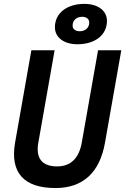

<svg xmlns="http://www.w3.org/2000/svg" viewBox="-20 -950 639 980"><path d="M263.2 9.8C402.8 9.8 489.3 -68.8 516.1 -222.7L599.1 -693.4H480.5L397.5 -222.7C383.3 -142.1 340.8 -100.6 271.5 -100.6C194.3 -100.6 161.1 -142.6 175.8 -222.7L258.8 -693.4H140.1L57.1 -222.7C30.3 -69.8 100.6 9.8 263.2 9.8ZM375 -724.1C465.3 -724.1 525.9 -771.5 525.9 -843.3C525.9 -895.5 480 -930.2 411.1 -930.2C320.8 -930.2 260.3 -882.8 260.3 -811C260.3 -758.8 306.2 -724.1 375 -724.1ZM386.7 -790.5C365.2 -790.5 350.6 -801.8 350.6 -818.8C350.6 -846.2 370.1 -864.3 399.9 -864.3C421.4 -864.3 435.5 -852.5 435.5 -835.4C435.5 -808.6 416 -790.5 386.7 -790.5Z"/></svg>

Font: Cascadia Mono SemiBold
Style: Italic
Weight: 600
Italic angle: -10°
Monospace: yes
Designer: Aaron Bell
Foundry: Saja Typeworks
Version: Version 2404.023